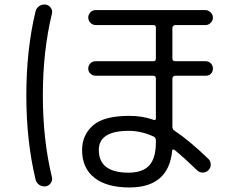

<svg xmlns="http://www.w3.org/2000/svg" viewBox="-20 -783 1040 851"><path d="M550.8 -203.1Q418 -203.1 418 -118.2Q418 -18.6 547.9 -17.6Q612.3 -17.6 641.6 -49.8Q670.9 -82 670.9 -152.3V-161.1Q670.9 -172.9 661.1 -177.7Q606.4 -203.1 550.8 -203.1ZM553.7 47.9Q453.1 47.9 398.4 4.9Q343.8 -38.1 343.8 -118.2Q343.8 -183.6 391.6 -226.6Q439.5 -269.5 553.7 -269.5Q611.3 -269.5 660.2 -252Q670.9 -248 670.9 -258.8V-434.6Q670.9 -446.3 660.2 -447.3H404.3Q390.6 -447.3 380.9 -456.5Q371.1 -465.8 371.1 -479Q371.1 -492.2 380.4 -502Q389.6 -511.7 404.3 -511.7H660.2Q670.9 -511.7 670.9 -523.4V-660.2Q670.9 -671.9 660.2 -671.9H404.3Q390.6 -671.9 380.9 -682.1Q371.1 -692.4 371.1 -705.1Q371.1 -717.8 380.4 -728Q389.6 -738.3 404.3 -738.3H890.6Q903.3 -738.3 913.6 -728Q923.8 -717.8 923.8 -705.1Q923.8 -692.4 914.1 -682.1Q904.3 -671.9 890.6 -671.9H755.9Q752 -671.9 748 -668Q744.1 -664.1 744.1 -660.2V-523.4Q744.1 -512.7 755.9 -511.7H891.6Q904.3 -511.7 914.1 -502.4Q923.8 -493.2 923.8 -478.5Q923.8 -465.8 915 -456.5Q906.2 -447.3 891.6 -447.3H755.9Q752 -447.3 748 -443.8Q744.1 -440.4 744.1 -434.6V-220.7Q744.1 -210 752.9 -204.1Q819.3 -160.2 904.3 -78.1Q914.1 -68.4 914.1 -53.7Q914.1 -39.1 904.3 -29.3Q894.5 -18.6 879.4 -18.1Q864.3 -17.6 852.5 -29.3Q794.9 -85 752.9 -119.1Q750 -121.1 746.6 -120.1Q743.2 -119.1 743.2 -115.2Q727.5 47.9 553.7 47.9ZM182.6 43Q167 44.9 154.3 36.6Q141.6 28.3 137.7 12.7Q96.7 -157.2 96.7 -360.4Q96.7 -563.5 137.7 -733.4Q141.6 -748 154.3 -756.3Q167 -764.6 182.6 -762.7Q196.3 -760.7 205.1 -748.5Q213.9 -736.3 210 -721.7Q169.9 -555.7 169.9 -359.9Q169.9 -164.1 210 2Q213.9 15.6 205.1 28.3Q196.3 41 182.6 43Z"/></svg>

Font: Rounded-X Mgen+ 1mn regular
Style: Regular
Weight: 400
Designer: [Source Han Sans]
Ryoko NISHIZUKA  (kana & ideographs); Paul D. Hunt (Latin, Greek & Cyrillic); Wenlong ZHANG  (bopomofo
Version: Version 1.059.20150602